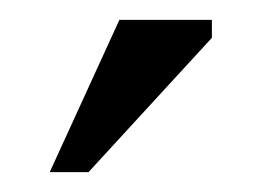

<svg xmlns="http://www.w3.org/2000/svg" viewBox="-20 -694 262 193"><path d="M69 -521 193 -656V-674H100L30 -521Z"/></svg>

Font: STIX Two Text
Style: Regular
Weight: 400
Designer: Ross Mills, John Hudson & Paul Hanslow, Tiro Typeworks Ltd; with prior portions MicroPress Inc., and Coen Hoffman.
Foundry: Tiro Typeworks Ltd
Version: Version 2.13 b171